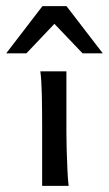

<svg xmlns="http://www.w3.org/2000/svg" viewBox="-69 -606 355 626"><path d="M68.4 0Q68.4 0 68.4 -19.8Q68.4 -39.6 68.4 -70.3Q68.4 -101.1 68.4 -134.3Q68.4 -167.5 68.4 -193.8Q68.4 -247.6 67.4 -296.1Q66.4 -344.7 62.5 -373.5H147.5Q147.5 -367.7 147.5 -343.8Q147.5 -319.8 147.5 -288.1Q147.5 -256.3 147.5 -225.3Q147.5 -194.3 147.5 -173.8Q147.5 -150.4 148.4 -116.9Q149.4 -83.5 150.9 -51.5Q152.3 -19.5 154.8 0ZM-48.8 -432.1 69.3 -585.9H147.9L266.1 -432.1H200.2L108.4 -528.3L17.1 -432.1Z"/></svg>

Font: Harmattan Medium
Style: Regular
Weight: 500
Designer: George W. Nuss III and SIL International
Foundry: SIL International
Version: Version 4.000